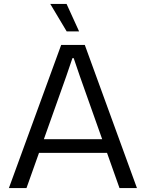

<svg xmlns="http://www.w3.org/2000/svg" viewBox="-20 -958 743 978"><path d="M291.6 -729H412L677.6 0H588.7L386.7 -569.9L355.3 -662H349L317.6 -569.9L114.9 0H25.3ZM181.9 -249H521L533.9 -179.3H169ZM236.1 -937.9H319.1L382.9 -798.1H319.6Z"/></svg>

Font: Mona Sans VF XLt
Style: Regular
Weight: 200
Designer: Deni Anggara
Foundry: GitHub
Version: Version 2.000;Glyphs 3.2.3 (3260)